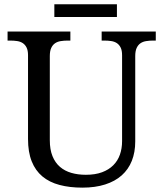

<svg xmlns="http://www.w3.org/2000/svg" viewBox="-20 -860 757 890"><path d="M361.8 9.8Q302.7 9.8 255.9 -2.7Q209 -15.1 176.5 -42.2Q144 -69.3 127 -112.1Q109.9 -154.8 109.9 -215.8V-604Q109.9 -626 103.3 -639.4Q96.7 -652.8 85.4 -660.2Q74.2 -667.5 59.3 -669.7Q44.4 -671.9 27.8 -671.9H15.1V-713.9H306.2V-671.9H293Q276.4 -671.9 261.2 -669.4Q246.1 -667 235.1 -659.4Q224.1 -651.9 217.5 -637.7Q210.9 -623.5 210.9 -600.1V-210Q210.9 -166.5 223.4 -136Q235.8 -105.5 258.1 -86.4Q280.3 -67.4 310.8 -58.6Q341.3 -49.8 377.9 -49.8Q421.4 -49.8 452.9 -61.5Q484.4 -73.2 505.1 -94Q525.9 -114.7 535.9 -143.3Q545.9 -171.9 545.9 -206.1V-604Q545.9 -626 539.3 -639.4Q532.7 -652.8 521.5 -660.2Q510.3 -667.5 495.4 -669.7Q480.5 -671.9 463.9 -671.9H451.2V-713.9H702.1V-671.9H689Q672.4 -671.9 657.2 -669.4Q642.1 -667 631.1 -659.4Q620.1 -651.9 613.5 -637.7Q606.9 -623.5 606.9 -600.1V-204.1Q606.9 -154.3 591.1 -114.5Q575.2 -74.7 544.2 -47.1Q513.2 -19.5 467.3 -4.9Q421.4 9.8 361.8 9.8ZM522 -781.2H231.9V-840.3H522Z"/></svg>

Font: Droid Serif
Style: Regular
Weight: 400
Designer: Monotype Design team
Foundry: Monotype Imaging Inc.
Version: Version 1.03